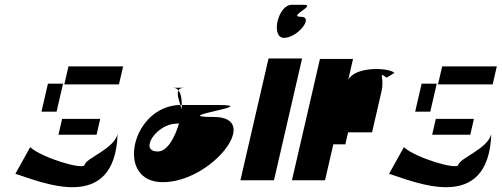

<svg xmlns="http://www.w3.org/2000/svg" viewBox="-20 -752 2093 801"><path d="M44.2 -27C152.4 7 459 143 470.6 -193C456.2 -131 339.5 -93 332.8 -64C327.7 -42 155.5 -93 105.9 -138ZM153 -286H216L243 -403H180ZM248.3 -400H476.3L493.7 -475H265.7ZM223.9 -190H382.9L398.1 -256H239.1Z M638.7 -120C556.7 -120 633.5 -236 715.5 -236C719.5 -236 723.7 -237 726.9 -238C709.9 -177 676.7 -120 638.7 -120ZM700.1 -386C710.1 -386 718.4 -383 724.6 -375C728.2 -382 736.1 -386 750.1 -386ZM724.6 -375C717.3 -361 725 -338 732.5 -314H738.5C738.5 -340 734.6 -362 724.6 -375ZM732.5 -314C530 -312 456.2 8 659.2 8C863.2 8 1075.9 -264 871.9 -264C667.9 -264 1087.5 -314 883.5 -314H738.5C738.1 -308 737.7 -302 737.3 -296C735.7 -302 734.1 -308 732.5 -314Z M983 0H1123L1240.3 -508H1100.3ZM1165.1 -594C1221.1 -594 1291.5 -682 1235.5 -682C1177.5 -682 1303 -732 1247 -732H1197C1139 -732 1108.1 -594 1165.1 -594Z M1198 0H1336L1370.6 -150H1420.6L1432.2 -200H1532.2L1571.4 -370C1585.5 -431 1555 -455 1592.8 -428L1625.4 -448C1606.3 -469 1466.4 -478 1433 -420L1452.8 -506H1314.8Z M1603.2 -27C1711.4 7 2018 143 2029.6 -193C2015.2 -131 1898.5 -93 1891.8 -64C1886.7 -42 1714.5 -93 1664.9 -138ZM1712 -286H1775L1802 -403H1739ZM1807.3 -400H2035.3L2052.7 -475H1824.7ZM1782.9 -190H1941.9L1957.1 -256H1798.1Z"/></svg>

Font: Digital Distortion
Style: Obl
Weight: 400
Version: Version 1